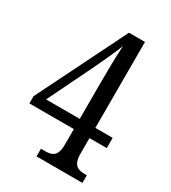

<svg xmlns="http://www.w3.org/2000/svg" viewBox="-176 -804 794 894"><g transform="rotate(30 221.0 -357.0)"><path d="M165 0H412V-41H402C365 -41 336 -50 336 -113V-197H429V-252H336V-714H250L13 -236V-197H252V-113C252 -50 224 -41 186 -41H165ZM71 -252 185 -486C206 -529 245 -614 257 -646C253 -584 252 -499 252 -441V-252Z"/></g></svg>

Font: Noto Serif Georgian ExtraCondensed
Style: Regular
Weight: 400
Width: 2
Designer: Monotype Design Team, Akaki Razmadze
Foundry: Google LLC
Version: Version 2.003